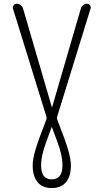

<svg xmlns="http://www.w3.org/2000/svg" viewBox="-20 -750 540 1001"><path d="M248 -84Q213.9 5.9 204.1 43.5Q194.3 81.1 194.3 112.3Q194.3 185.5 250 185.1Q305.7 184.6 305.7 112.3Q305.7 80.1 295.9 42.5Q286.1 4.9 252 -84Q252 -85.9 250 -85.9Q248 -85.9 248 -84ZM221.7 -142.6 47.9 -704.1Q44.9 -713.9 50.8 -722.2Q56.6 -730.5 67.4 -730.5Q79.1 -730.5 88.4 -722.7Q97.7 -714.8 100.6 -704.1L250 -192.4Q250 -191.4 251 -191.4Q252 -191.4 252 -192.4L401.4 -705.1Q404.3 -715.8 413.1 -723.1Q421.9 -730.5 433.6 -730.5Q443.4 -730.5 449.2 -722.2Q455.1 -713.9 452.1 -705.1L278.3 -142.6Q275.4 -134.8 278.3 -127Q322.3 -14.6 335.9 33.2Q349.6 81.1 349.6 112.3Q349.6 169.9 323.7 200.2Q297.9 230.5 250 230.5Q202.1 230.5 176.3 200.2Q150.4 169.9 150.4 112.3Q150.4 81.1 164.1 33.2Q177.7 -14.6 221.7 -127Q224.6 -134.8 221.7 -142.6Z"/></svg>

Font: Rounded Mgen+ 2m light
Style: Regular
Weight: 200
Designer: [Source Han Sans]
Ryoko NISHIZUKA  (kana & ideographs); Paul D. Hunt (Latin, Greek & Cyrillic); Wenlong ZHANG  (bopomofo
Version: Version 1.059.20150602